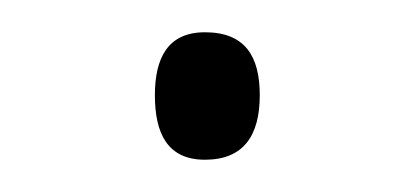

<svg xmlns="http://www.w3.org/2000/svg" viewBox="-20 -480 255 119"><path d="M76 -421C76 -397 84 -381 107 -381C131 -381 141 -396 141 -421C141 -445 132 -460 107 -460C84 -460 76 -444 76 -421Z"/></svg>

Font: Noto Sans Kannada UI SemiCondensed ExtraLight
Style: Regular
Weight: 200
Width: 4
Designer: Jelle Bosma - Monotype Design Team
Foundry: Monotype Imaging Inc.
Version: Version 2.005